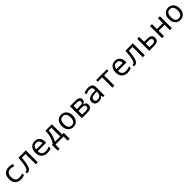

<svg xmlns="http://www.w3.org/2000/svg" viewBox="855 -3225 6090 6090"><g transform="rotate(-45 3900.5 -180.0)"><path d="M518.1 -517.1 487.8 -439.9Q414.6 -467.8 356.9 -467.8Q175.8 -467.8 175.8 -266.1Q175.8 -67.9 352.1 -67.9Q428.7 -67.9 508.8 -98.1V-20Q443.4 9.8 348.1 9.8Q222.7 9.8 153.3 -61.3Q84 -132.3 84 -265.1Q84 -402.3 154.8 -474.1Q225.6 -545.9 354 -545.9Q440.9 -545.9 518.1 -517.1Z M1107.9 0H1019V-460.9H853Q835 -220.2 791.5 -106.7Q748 6.8 660.2 6.8Q629.9 6.8 615.2 1V-63Q625.5 -60.1 639.2 -60.1Q693.4 -60.1 726.3 -176Q759.3 -292 776.9 -536.1H1107.9Z M1735.4 -251H1357.4Q1361.3 -67.9 1525.4 -67.9Q1620.6 -67.9 1706.1 -105V-26.9Q1625 9.8 1528.3 9.8Q1408.7 9.8 1336.9 -63.2Q1265.1 -136.2 1265.1 -264.2Q1265.1 -394 1331.3 -470Q1397.5 -545.9 1508.3 -545.9Q1611.8 -545.9 1673.6 -480.5Q1735.4 -415 1735.4 -306.2ZM1359.4 -323.2H1639.2Q1639.2 -472.2 1506.3 -472.2Q1372.1 -472.2 1359.4 -323.2Z M2351.1 186H2265.1V0H1902.3V186H1816.4V-75.2H1858.4Q1986.3 -265.1 1988.3 -536.1H2277.3V-75.2H2351.1ZM2188.5 -75.2V-467.8H2066.4Q2048.8 -232.9 1952.1 -75.2Z M2698.2 9.8Q2592.8 9.8 2524.7 -66.2Q2456.5 -142.1 2456.5 -269Q2456.5 -397.5 2522.7 -471.7Q2588.9 -545.9 2701.2 -545.9Q2807.6 -545.9 2875.5 -470.2Q2943.4 -394.5 2943.4 -269Q2943.4 -139.6 2876.5 -64.9Q2809.6 9.8 2698.2 9.8ZM2700.2 -64Q2851.6 -64 2851.6 -269Q2851.6 -472.2 2699.2 -472.2Q2548.3 -472.2 2548.3 -269Q2548.3 -64 2700.2 -64Z M3412.6 -284.2V-280.8Q3541.5 -263.7 3541.5 -154.8Q3541.5 -82 3489.7 -41Q3438 0 3336.4 0H3086.4V-536.1H3335.4Q3524.4 -536.1 3524.4 -400.9Q3524.4 -304.7 3412.6 -284.2ZM3175.3 -460.9V-315.9H3318.4Q3383.8 -315.9 3411.6 -333.5Q3439.5 -351.1 3439.5 -392.1Q3439.5 -460.9 3333.5 -460.9ZM3175.3 -241.2V-73.2H3330.6Q3454.6 -73.2 3454.6 -161.1Q3454.6 -206.1 3422.9 -223.6Q3391.1 -241.2 3328.6 -241.2Z M4037.6 0 4019.5 -74.2H4015.6Q3978 -26.9 3938.5 -8.5Q3898.9 9.8 3836.4 9.8Q3756.8 9.8 3711.7 -32.2Q3666.5 -74.2 3666.5 -149.9Q3666.5 -312 3915.5 -319.8L4014.6 -323.2V-356.9Q4014.6 -472.2 3895.5 -472.2Q3823.7 -472.2 3735.4 -432.1L3704.6 -499Q3800.3 -545.9 3891.6 -545.9Q4002.4 -545.9 4052 -503.4Q4101.6 -460.9 4101.6 -367.2V0ZM4013.7 -262.2 3934.6 -258.8Q3838.9 -254.9 3798.8 -228.8Q3758.8 -202.6 3758.8 -148.9Q3758.8 -62 3856.4 -62Q3928.2 -62 3970.9 -101.8Q4013.7 -141.6 4013.7 -213.9Z M4740.7 -460.9H4544.9V0H4455.6V-460.9H4259.8V-536.1H4740.7Z M5335.9 -251H4958Q4961.9 -67.9 5126 -67.9Q5221.2 -67.9 5306.6 -105V-26.9Q5225.6 9.8 5128.9 9.8Q5009.3 9.8 4937.5 -63.2Q4865.7 -136.2 4865.7 -264.2Q4865.7 -394 4931.9 -470Q4998 -545.9 5108.9 -545.9Q5212.4 -545.9 5274.2 -480.5Q5335.9 -415 5335.9 -306.2ZM4960 -323.2H5239.7Q5239.7 -472.2 5106.9 -472.2Q4972.7 -472.2 4960 -323.2Z M5908.7 0H5819.8V-460.9H5653.8Q5635.7 -220.2 5592.3 -106.7Q5548.8 6.8 5460.9 6.8Q5430.7 6.8 5416 1V-63Q5426.3 -60.1 5439.9 -60.1Q5494.1 -60.1 5527.1 -176Q5560.1 -292 5577.6 -536.1H5908.7Z M6195.8 -315.9H6331.1Q6534.2 -315.9 6534.2 -164.1Q6534.2 0 6329.1 0H6106.9V-536.1H6195.8ZM6195.8 -241.2V-73.2H6322.8Q6446.8 -73.2 6446.8 -157.2Q6446.8 -201.2 6418 -221.2Q6389.2 -241.2 6320.8 -241.2Z M6768.1 -536.1V-314H7034.2V-536.1H7123V0H7034.2V-238.8H6768.1V0H6679.2V-536.1Z M7499 9.8Q7393.6 9.8 7325.4 -66.2Q7257.3 -142.1 7257.3 -269Q7257.3 -397.5 7323.5 -471.7Q7389.6 -545.9 7502 -545.9Q7608.4 -545.9 7676.3 -470.2Q7744.1 -394.5 7744.1 -269Q7744.1 -139.6 7677.2 -64.9Q7610.4 9.8 7499 9.8ZM7501 -64Q7652.3 -64 7652.3 -269Q7652.3 -472.2 7500 -472.2Q7349.1 -472.2 7349.1 -269Q7349.1 -64 7501 -64Z"/></g></svg>

Font: Droid Sans Mono
Style: Regular
Weight: 400
Monospace: yes
Foundry: Ascender Corporation
Version: Version 1.00 build 112